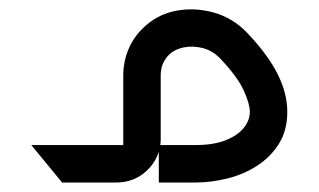

<svg xmlns="http://www.w3.org/2000/svg" viewBox="-20 -385 672 405"><path d="M111 0 46 -79H127L191 0ZM127 0V-79H250Q247 -76 245 -74Q243 -72 240 -69V-225Q240 -255 251 -281Q262 -307 281 -325Q310 -354 350 -362Q390 -370 431 -358.5Q472 -347 502 -315Q544 -271 565 -230Q586 -189 586 -149Q586 -110 568.5 -82Q551 -54 522.5 -35.5Q494 -17 459.5 -8.5Q425 0 392 0H315V-79H392Q430 -79 455.5 -89Q481 -99 494 -115Q507 -131 507 -149Q507 -166 494 -194.5Q481 -223 445 -261Q429 -278 408 -283.5Q387 -289 367.5 -285Q348 -281 336 -269Q329 -262 324 -251.5Q319 -241 319 -225V-92Q319 -67 306.5 -46Q294 -25 273 -12.5Q252 0 224 0Z"/></svg>

Font: Mada
Style: Regular
Weight: 400
Designer: Khaled Hosny
Version: Version 1.5